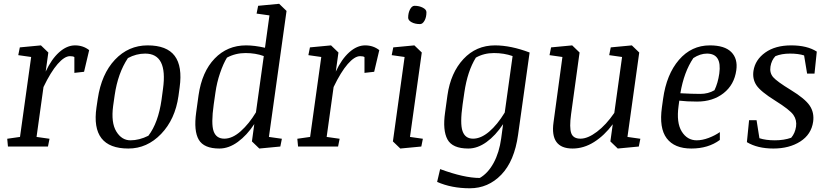

<svg xmlns="http://www.w3.org/2000/svg" viewBox="-20 -783 4422 1026"><path d="M456.5 -515.1 429.2 -399.4 377.4 -393.6V-478Q370.6 -482.9 354 -482.9Q324.7 -482.9 287.8 -440.7Q251 -398.4 212.4 -317.9L175.3 -51.3L244.6 -41.5L236.3 0H22.5L18.6 -41.5L86.9 -51.3L146.5 -478.5L77.6 -488.3L85.9 -529.8L198.7 -540.5L238.3 -502.4L224.1 -400.4Q254.9 -466.8 296.1 -503.7Q337.4 -540.5 380.9 -540.5Q424.3 -540.5 456.5 -515.1Z M772.9 -57.6Q825.7 -126.5 843.3 -250.5L851.1 -308.6Q877 -496.6 755.9 -496.6Q708 -496.6 663.6 -472.7Q609.9 -392.1 592.8 -274.4L584.5 -216.3Q572.8 -127.4 601.6 -80.3Q630.4 -33.2 677.2 -33.2Q724.1 -33.2 772.9 -57.6ZM666 10.7Q463.4 10.7 495.6 -209.5L502.4 -254.9Q522 -387.2 594.2 -463.9Q666.5 -540.5 769 -540.5Q871.6 -540.5 913.6 -484.4Q955.6 -428.2 939.9 -315.9L933.6 -269.5Q916 -145.5 841.1 -67.4Q766.1 10.7 666 10.7Z M1347.7 -182.6 1389.6 -483.4Q1345.7 -499.5 1292 -499.5Q1238.3 -499.5 1192.9 -475.1Q1173.3 -443.4 1156 -392.6Q1138.7 -341.8 1131.3 -289.1L1122.1 -225.1Q1107.4 -121.1 1121.6 -81.5Q1135.7 -42 1178.7 -42Q1221.7 -42 1266.4 -81.8Q1311 -121.6 1347.7 -182.6ZM1294.9 -540.5Q1339.8 -540.5 1396 -527.8L1419.9 -700.7L1351.1 -710.4L1359.4 -752L1471.7 -762.7L1511.2 -724.6L1417 -51.3L1486.3 -41.5L1478 0L1365.7 10.7L1326.2 -27.3L1338.9 -120.1Q1299.8 -60.5 1251.2 -24.9Q1202.6 10.7 1152.3 10.7Q1069.8 10.7 1042.2 -36.4Q1014.6 -83.5 1028.3 -182.1L1041 -273.9Q1059.1 -399.4 1127 -470Q1194.8 -540.5 1294.9 -540.5Z M2006.8 -515.1 1979.5 -399.4 1927.7 -393.6V-478Q1920.9 -482.9 1904.3 -482.9Q1875 -482.9 1838.1 -440.7Q1801.3 -398.4 1762.7 -317.9L1725.6 -51.3L1794.9 -41.5L1786.6 0H1572.8L1568.8 -41.5L1637.2 -51.3L1696.8 -478.5L1627.9 -488.3L1636.2 -529.8L1749 -540.5L1788.6 -502.4L1774.4 -400.4Q1805.2 -466.8 1846.4 -503.7Q1887.7 -540.5 1931.2 -540.5Q1974.6 -540.5 2006.8 -515.1Z M2161.1 -688.5Q2161.1 -713.9 2171.1 -732.9Q2181.2 -752 2195.3 -752Q2220.2 -752 2239.5 -741.9Q2258.8 -731.9 2258.8 -717.8Q2258.8 -690.9 2248.5 -672.6Q2238.3 -654.3 2224.6 -654.3Q2197.8 -654.3 2179.4 -664.3Q2161.1 -674.3 2161.1 -688.5ZM2081.5 -529.8 2194.3 -540.5 2233.9 -502.4 2170.9 -51.3 2239.7 -41.5 2231.4 0 2119.1 10.7 2079.6 -27.3 2142.1 -478.5 2073.2 -488.3Z M2677.2 -181.6 2719.2 -483.4Q2673.3 -499.5 2619.6 -499.5Q2565.9 -499.5 2522.9 -475.1Q2478 -402.8 2461.4 -289.1L2452.1 -225.1Q2437.5 -122.6 2451.7 -82.3Q2465.8 -42 2507.8 -42Q2549.8 -42 2593.8 -79.3Q2637.7 -116.7 2677.2 -181.6ZM2482.4 10.7Q2397.5 10.7 2371.1 -38.1Q2344.7 -86.9 2358.4 -182.1L2371.1 -273.9Q2388.2 -394 2456.3 -467.3Q2524.4 -540.5 2625 -540.5Q2709.5 -540.5 2810.1 -502.4L2748.5 -63Q2729 77.6 2658.9 150.4Q2588.9 223.1 2490.7 223.1Q2392.6 223.1 2315.9 189L2332 120.6Q2460 168 2543.9 168Q2587.9 142.6 2617.9 87.4Q2647.9 32.2 2658.2 -43.5L2668.5 -119.6Q2627.9 -58.6 2579.8 -23.9Q2531.7 10.7 2482.4 10.7Z M3039.6 10.7Q2918 10.7 2938 -129.9L2985.4 -478.5L2916.5 -488.3L2924.8 -529.8L3037.6 -540.5L3077.1 -502.4L3031.7 -172.9Q3022 -101.1 3032.5 -71.5Q3043 -42 3082 -42Q3121.1 -42 3169.9 -78.9Q3218.8 -115.7 3262.7 -179.7L3304.2 -478.5L3235.4 -488.3L3243.7 -529.8L3356.4 -540.5L3396 -502.4L3333 -51.3L3401.9 -41.5L3393.6 0L3281.2 10.7L3241.7 -27.3L3254.4 -119.1Q3210 -59.1 3154.8 -24.2Q3099.6 10.7 3039.6 10.7Z M3615.7 -284.7Q3679.7 -281.2 3722.2 -281.2Q3764.6 -281.2 3797.9 -300.8Q3816.4 -338.9 3823.7 -390.1Q3838.4 -496.6 3757.8 -496.6Q3721.7 -496.6 3685.1 -472.7Q3634.8 -398.4 3615.7 -284.7ZM3773.4 -540.5Q3852.1 -540.5 3887.7 -504.9Q3923.3 -469.2 3914.6 -407.7Q3903.8 -330.1 3846.7 -285.2Q3789.6 -240.2 3705.1 -240.2Q3648.9 -240.2 3609.9 -245.1L3606 -216.3Q3593.8 -127.4 3623 -80.3Q3652.3 -33.2 3703.1 -33.2Q3732.9 -33.2 3767.1 -46.1Q3801.3 -59.1 3826.7 -77.1V-35.2Q3765.1 10.7 3674.3 10.7Q3584 10.7 3542.7 -43.9Q3501.5 -98.6 3517.1 -209.5L3523.4 -254.9Q3541.5 -385.7 3608.2 -463.1Q3674.8 -540.5 3773.4 -540.5Z M3971.2 -23.4 3982.9 -140.6H4022.9L4038.1 -44.4Q4071.8 -33.2 4120.6 -33.2Q4169.4 -33.2 4208 -46.9Q4228.5 -70.8 4233.9 -106.4Q4238.8 -141.6 4219.7 -168.9Q4200.7 -196.3 4122.6 -245.1Q4044.4 -293.9 4022.2 -327.4Q4000 -360.8 4006.3 -404.3Q4015.6 -463.9 4069.3 -502.2Q4123 -540.5 4208 -540.5Q4293 -540.5 4344.7 -507.3L4332.5 -389.6H4293L4276.9 -486.8Q4246.6 -496.6 4201.7 -496.6Q4156.7 -496.6 4123.5 -482.9Q4102.5 -460.9 4097.2 -427.2Q4091.8 -393.6 4111.6 -370.6Q4131.3 -347.7 4206.5 -301.8Q4281.7 -255.9 4306.9 -218.5Q4332 -181.2 4325.2 -132.3Q4315.4 -64.5 4256.6 -26.9Q4197.8 10.7 4112.8 10.7Q4027.8 10.7 3971.2 -23.4Z"/></svg>

Font: NoticiaText-Italic
Style: Italic
Weight: 400
Italic angle: -8°
Designer: JM Sole
Foundry: JM Sole
Version: Version 1.003